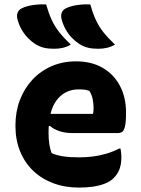

<svg xmlns="http://www.w3.org/2000/svg" viewBox="-20 -834 640 870"><path d="M324 -556Q395 -556 445.5 -526.5Q496 -497 523.5 -445Q551 -393 551 -325V-320Q551 -279 546 -260Q541 -241 533 -236Q525 -231 516 -231H308Q275 -231 248.5 -240Q222 -249 206 -264L184 -254L190 -318H401Q403 -324 403.5 -331.5Q404 -339 404 -344Q404 -364 400 -384.5Q396 -405 385 -422Q374 -426 364.5 -427.5Q355 -429 336 -429Q275 -429 237.5 -381Q200 -333 200 -234V-231Q200 -203 203.5 -180.5Q207 -158 214 -140Q237 -130 266.5 -125.5Q296 -121 339 -121Q371 -121 402 -125Q433 -129 463 -138Q493 -147 520 -161H526Q528 -151 529 -141.5Q530 -132 530 -123Q530 -89 521 -66.5Q512 -44 495 -27Q479 -11 454 -1.5Q429 8 399.5 12Q370 16 338 16Q274 16 221 -4Q168 -24 130 -60.5Q92 -97 71 -148.5Q50 -200 50 -263V-266Q50 -328 70 -380.5Q90 -433 126.5 -472.5Q163 -512 213.5 -534Q264 -556 324 -556ZM189 -814Q200 -775 214 -744.5Q228 -714 249 -687.5Q270 -661 301 -632Q284 -622 265.5 -617.5Q247 -613 225 -613Q198 -613 178 -618Q158 -623 139 -635Q122 -646 106 -662.5Q90 -679 78 -700Q66 -721 59 -747Q55 -762 59.5 -775.5Q64 -789 78 -796Q91 -803 108 -807Q125 -811 145.5 -813Q166 -815 189 -814ZM389 -814Q400 -775 414 -744.5Q428 -714 449 -687.5Q470 -661 501 -632Q484 -622 465.5 -617.5Q447 -613 425 -613Q398 -613 378 -618Q358 -623 339 -635Q322 -646 306 -662.5Q290 -679 278 -700Q266 -721 259 -747Q255 -762 259.5 -775.5Q264 -789 278 -796Q291 -803 308 -807Q325 -811 345.5 -813Q366 -815 389 -814Z"/></svg>

Font: Recursive Monospace Casual ExtraBold
Style: Regular
Weight: 800
Version: Version 1.047